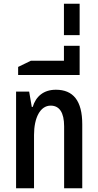

<svg xmlns="http://www.w3.org/2000/svg" viewBox="-20 -1007 522 1027"><path d="M66 0H162V-285C162 -377 195 -442 251 -442C298 -442 323 -405 323 -331V0H420V-342C420 -469 371 -527 279 -527C214 -527 172 -492 155 -435H150L136 -517H66Z M322 -762V-682H145L77 -649V-606H406V-762Z M322 -819H406V-987H322Z"/></svg>

Font: Noto Sans Thai UI ExtraCondensed Medium
Style: Regular
Weight: 500
Width: 3
Designer: Monotype Design Team
Foundry: Monotype Imaging Inc.
Version: Version 1.901